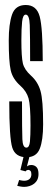

<svg xmlns="http://www.w3.org/2000/svg" viewBox="-20 -626 209 768"><path d="M86 3Q125.5 3 139 -31Q152.5 -65 152.5 -129Q152.5 -225.5 142 -262.2Q131.5 -299 103.5 -324Q77.5 -347.5 71.5 -372.5Q65.5 -397.5 65.5 -465Q65.5 -512 68.5 -539.8Q71.5 -567.5 83 -567.5Q97.5 -567.5 99 -525.8Q100.5 -484 100.5 -381.5H151Q151 -514 138.8 -560Q126.5 -606 83 -606Q41.5 -606 28.2 -567.8Q15 -529.5 15 -464.5Q15 -380 22.8 -345.2Q30.5 -310.5 61 -283.5Q86.5 -260.5 94.2 -232.5Q102 -204.5 102 -124.5Q102 -84.5 99.8 -60Q97.5 -35.5 85.5 -35.5Q71 -35.5 69.5 -68.8Q68 -102 68 -220.5H17Q17 -73.5 29.2 -35.2Q41.5 3 86 3ZM77 121.5Q87.5 121.5 98 118.2Q108.5 115 116.8 108.5Q125 102 129.5 92.5Q134 83 134 70Q134 50.5 125.8 42.2Q117.5 34 105 34Q96.5 34 91.2 37.2Q86 40.5 82.5 45V59.5Q84.5 56 87.5 54.8Q90.5 53.5 93 53.5Q98 53.5 101.8 57.5Q105.5 61.5 105.5 71Q105.5 84 97.5 90.5Q89.5 97 77 97Q71 97 65.2 95.8Q59.5 94.5 56.5 94L49 117.5Q53.5 118.5 61.5 120Q69.5 121.5 77 121.5ZM82.5 59.5 98 0H74.5L61.5 54Z"/></svg>

Font: Anybody UltraCondensed Light
Style: Regular
Weight: 300
Width: 1
Version: Version 1.113;gftools[0.9.25]